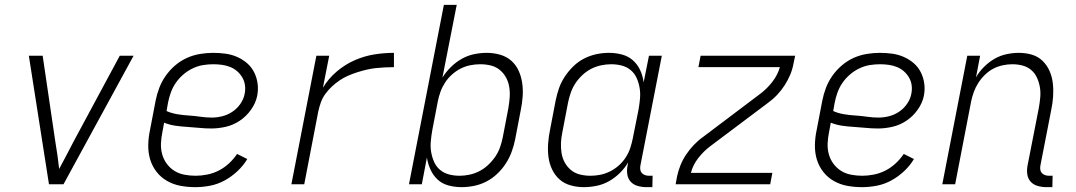

<svg xmlns="http://www.w3.org/2000/svg" viewBox="-20 -760 4440 792"><path d="M182 0 99 -530H156L208 -177Q213 -148 217 -119.5Q221 -91 224 -63Q239 -91 254 -119.5Q269 -148 284 -177L474 -530H531L242 0Z M786 12Q754 12 724.5 6.5Q695 1 669.5 -13.5Q644 -28 626 -51Q608 -74 599.5 -102Q591 -130 591.5 -161.5Q592 -193 599 -225L622 -345Q627 -371 637 -397.5Q647 -424 664 -448Q681 -472 703.5 -491Q726 -510 752 -521.5Q778 -533 805.5 -537.5Q833 -542 859 -542Q886 -542 911 -538.5Q936 -535 958.5 -525Q981 -515 999 -499.5Q1017 -484 1028 -462.5Q1039 -441 1042.5 -416Q1046 -391 1041 -365Q1035 -335 1015.5 -307.5Q996 -280 969 -262Q942 -244 911.5 -237Q881 -230 852 -230Q827 -230 802.5 -232.5Q778 -235 752.5 -236.5Q727 -238 703 -241.5Q679 -245 657 -254L650 -216Q645 -192 644 -168.5Q643 -145 649 -123.5Q655 -102 668 -84.5Q681 -67 699 -55.5Q717 -44 740 -39.5Q763 -35 787 -35Q810 -35 835 -40Q860 -45 882.5 -56.5Q905 -68 924.5 -86Q944 -104 958 -125L1000 -104Q984 -77 959.5 -54Q935 -31 906.5 -15.5Q878 0 847 6Q816 12 786 12ZM854 -275Q875 -275 897 -280.5Q919 -286 938.5 -299Q958 -312 971.5 -331.5Q985 -351 989 -372Q993 -391 990.5 -408.5Q988 -426 979.5 -440.5Q971 -455 958.5 -466Q946 -477 930 -483.5Q914 -490 896 -492.5Q878 -495 860 -495Q839 -495 817.5 -491.5Q796 -488 775 -478Q754 -468 736 -452.5Q718 -437 705 -418Q692 -399 684.5 -378Q677 -357 673 -336L667 -302Q687 -293 710.5 -289Q734 -285 758.5 -283.5Q783 -282 806.5 -278.5Q830 -275 854 -275Z M1182 0 1285 -530H1338L1312 -398Q1334 -435 1368.5 -464.5Q1403 -494 1443 -511.5Q1483 -529 1524 -535.5Q1565 -542 1605 -542V-483Q1587 -483 1567.5 -482Q1548 -481 1529.5 -479Q1511 -477 1492 -472.5Q1473 -468 1454 -462Q1435 -456 1416.5 -448Q1398 -440 1381 -428.5Q1364 -417 1349 -403Q1334 -389 1322 -372.5Q1310 -356 1303.5 -337.5Q1297 -319 1293 -301L1235 0Z M1884 12Q1856 12 1830 5Q1804 -2 1785.5 -19Q1767 -36 1756 -60Q1745 -84 1741 -110L1720 0H1667L1811 -740H1864L1805 -440Q1820 -464 1840.5 -484Q1861 -504 1885 -517.5Q1909 -531 1935.5 -536.5Q1962 -542 1988 -542Q2016 -542 2042.5 -534.5Q2069 -527 2088.5 -510Q2108 -493 2119 -469Q2130 -445 2134 -418Q2138 -391 2136 -362.5Q2134 -334 2128 -305L2105 -185Q2100 -160 2091 -135Q2082 -110 2067 -86.5Q2052 -63 2031.5 -43.5Q2011 -24 1987 -11.5Q1963 1 1936.5 6.5Q1910 12 1884 12ZM1876 -35Q1896 -35 1917 -39.5Q1938 -44 1957.5 -54Q1977 -64 1994 -80Q2011 -96 2023.5 -114.5Q2036 -133 2043 -153.5Q2050 -174 2054 -194L2077 -314Q2081 -337 2082.5 -359Q2084 -381 2080.5 -402Q2077 -423 2067 -441Q2057 -459 2041 -472Q2025 -485 2004 -490Q1983 -495 1961 -495Q1941 -495 1920.5 -491Q1900 -487 1881 -477.5Q1862 -468 1845 -453Q1828 -438 1816 -419.5Q1804 -401 1797 -381.5Q1790 -362 1786 -342L1763 -222Q1759 -199 1757 -176.5Q1755 -154 1758.5 -133Q1762 -112 1770.5 -92.5Q1779 -73 1795 -59.5Q1811 -46 1832 -40.5Q1853 -35 1876 -35Z M2388 12Q2360 12 2333.5 4.5Q2307 -3 2288 -20Q2269 -37 2257.5 -61Q2246 -85 2242.5 -112Q2239 -139 2241 -167.5Q2243 -196 2249 -225L2272 -345Q2277 -370 2285.5 -395Q2294 -420 2309.5 -443.5Q2325 -467 2345 -486.5Q2365 -506 2389.5 -518.5Q2414 -531 2440 -536.5Q2466 -542 2492 -542Q2520 -542 2546 -535Q2572 -528 2591 -511Q2610 -494 2621 -470Q2632 -446 2635 -420L2657 -530H2710L2622 -79Q2620 -70 2621 -61.5Q2622 -53 2627 -47Q2632 -41 2640 -38Q2648 -35 2657 -35H2672L2671 12H2647Q2628 12 2610.5 7Q2593 2 2581.5 -10.5Q2570 -23 2567.5 -41.5Q2565 -60 2569 -79L2571 -90Q2557 -66 2536.5 -46Q2516 -26 2492 -12.5Q2468 1 2441 6.5Q2414 12 2388 12ZM2416 -35Q2436 -35 2456 -39Q2476 -43 2495.5 -52.5Q2515 -62 2532 -77Q2549 -92 2561 -110.5Q2573 -129 2579.5 -148.5Q2586 -168 2590 -188L2614 -308Q2618 -331 2620 -353.5Q2622 -376 2618.5 -397Q2615 -418 2606.5 -437.5Q2598 -457 2582 -470.5Q2566 -484 2545 -489.5Q2524 -495 2501 -495Q2481 -495 2459.5 -490.5Q2438 -486 2418.5 -476Q2399 -466 2382 -450Q2365 -434 2353 -415.5Q2341 -397 2334 -376.5Q2327 -356 2323 -336L2300 -216Q2295 -193 2294 -171Q2293 -149 2296.5 -128Q2300 -107 2310 -89Q2320 -71 2336 -58Q2352 -45 2373 -40Q2394 -35 2416 -35Z M2767 0 2773 -33Q2778 -56 2787 -78.5Q2796 -101 2810 -122Q2824 -143 2841.5 -161.5Q2859 -180 2880 -195L3116 -373Q3144 -394 3166 -422.5Q3188 -451 3197 -483H2861L2870 -530H3260L3253 -497Q3249 -474 3239.5 -451.5Q3230 -429 3216.5 -408Q3203 -387 3185.5 -368.5Q3168 -350 3147 -335L2910 -157Q2882 -136 2860 -107.5Q2838 -79 2830 -47H3166L3157 0Z M3536 12Q3504 12 3474.5 6.5Q3445 1 3419.5 -13.5Q3394 -28 3376 -51Q3358 -74 3349.5 -102Q3341 -130 3341.5 -161.5Q3342 -193 3349 -225L3372 -345Q3377 -371 3387 -397.5Q3397 -424 3414 -448Q3431 -472 3453.5 -491Q3476 -510 3502 -521.5Q3528 -533 3555.5 -537.5Q3583 -542 3609 -542Q3636 -542 3661 -538.5Q3686 -535 3708.5 -525Q3731 -515 3749 -499.5Q3767 -484 3778 -462.5Q3789 -441 3792.5 -416Q3796 -391 3791 -365Q3785 -335 3765.5 -307.5Q3746 -280 3719 -262Q3692 -244 3661.5 -237Q3631 -230 3602 -230Q3577 -230 3552.5 -232.5Q3528 -235 3502.5 -236.5Q3477 -238 3453 -241.5Q3429 -245 3407 -254L3400 -216Q3395 -192 3394 -168.5Q3393 -145 3399 -123.5Q3405 -102 3418 -84.5Q3431 -67 3449 -55.5Q3467 -44 3490 -39.5Q3513 -35 3537 -35Q3560 -35 3585 -40Q3610 -45 3632.5 -56.5Q3655 -68 3674.5 -86Q3694 -104 3708 -125L3750 -104Q3734 -77 3709.5 -54Q3685 -31 3656.5 -15.5Q3628 0 3597 6Q3566 12 3536 12ZM3604 -275Q3625 -275 3647 -280.5Q3669 -286 3688.5 -299Q3708 -312 3721.5 -331.5Q3735 -351 3739 -372Q3743 -391 3740.5 -408.5Q3738 -426 3729.5 -440.5Q3721 -455 3708.5 -466Q3696 -477 3680 -483.5Q3664 -490 3646 -492.5Q3628 -495 3610 -495Q3589 -495 3567.5 -491.5Q3546 -488 3525 -478Q3504 -468 3486 -452.5Q3468 -437 3455 -418Q3442 -399 3434.5 -378Q3427 -357 3423 -336L3417 -302Q3437 -293 3460.5 -289Q3484 -285 3508.5 -283.5Q3533 -282 3556.5 -278.5Q3580 -275 3604 -275Z M4297 12Q4278 12 4260.5 7Q4243 2 4231.5 -10.5Q4220 -23 4217.5 -41.5Q4215 -60 4219 -79L4265 -314Q4269 -336 4271 -358Q4273 -380 4269.5 -400.5Q4266 -421 4257.5 -439.5Q4249 -458 4234 -471Q4219 -484 4198.5 -489.5Q4178 -495 4156 -495Q4136 -495 4115.5 -490.5Q4095 -486 4077 -476.5Q4059 -467 4043 -451.5Q4027 -436 4015.5 -418Q4004 -400 3997 -380.5Q3990 -361 3986 -342L3920 0H3867L3970 -530H4023L4006 -441Q4019 -464 4039 -484Q4059 -504 4082.5 -517.5Q4106 -531 4132 -536.5Q4158 -542 4182 -542Q4211 -542 4236.5 -534.5Q4262 -527 4280.5 -509Q4299 -491 4309.5 -467Q4320 -443 4323 -416Q4326 -389 4324 -361Q4322 -333 4316 -305L4272 -79Q4270 -70 4271 -61.5Q4272 -53 4277 -47Q4282 -41 4290 -38Q4298 -35 4307 -35H4322L4321 12Z"/></svg>

Font: Lode Dark
Style: Italic
Weight: 400
Italic angle: -11°
Monospace: yes
Designer: Belleve Invis
Foundry: Belleve Invis
Version: Version 29.2.0; ttfautohint (v1.8.3)